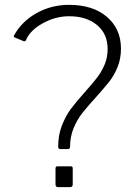

<svg xmlns="http://www.w3.org/2000/svg" viewBox="-20 -772 556 792"><path d="M37 -621C37.7 -619 39.3 -617.7 42 -617L78 -602C82 -600.7 85 -602 87 -606C98.3 -633.3 121.5 -656.7 156.5 -676C191.5 -695.3 227.7 -705 265 -705C313 -705 351.5 -692.8 380.5 -668.5C409.5 -644.2 424 -611.3 424 -570C424 -546.7 419.8 -525.2 411.5 -505.5C403.2 -485.8 393 -468.2 381 -452.5C369 -436.8 352 -416.7 330 -392C306 -365.3 286.8 -342.3 272.5 -323C258.2 -303.7 245.8 -280.8 235.5 -254.5C225.2 -228.2 220 -199.3 220 -168C220 -160.7 223 -157 229 -157H261C263.7 -157 265.7 -158 267 -160C268.3 -162 269 -164 269 -166C269 -194 273.8 -219.7 283.5 -243C293.2 -266.3 305 -287 319 -305C333 -323 351.7 -344.7 375 -370C398.3 -396 416.8 -417.7 430.5 -435C444.2 -452.3 455.7 -472.5 465 -495.5C474.3 -518.5 479 -543.7 479 -571C479 -625.7 459.7 -669.5 421 -702.5C382.3 -735.5 330.3 -752 265 -752C216.3 -752 171.7 -740.7 131 -718C90.3 -695.3 59.3 -664.7 38 -626C36.7 -624.7 36.3 -623 37 -621ZM280 -12V-78C280 -83.3 277.3 -86 272 -86H217C211.7 -86 209 -83 209 -77V-11C209 -3.7 212.7 0 220 0H266C271.3 0 275 -0.8 277 -2.5C279 -4.2 280 -7.3 280 -12Z"/></svg>

Font: Libre Franklin ExtraLight
Style: Regular
Weight: 275
Designer: Pablo Impallari, Rodrigo Fuenzalida
Foundry: Impallari Type
Version: Version 1.002; ttfautohint (v1.5)